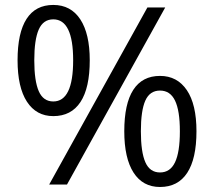

<svg xmlns="http://www.w3.org/2000/svg" viewBox="-20 -744 863 774"><path d="M118.2 -501Q118.2 -418 136.2 -376.5Q154.3 -335 194.8 -335Q274.9 -335 274.9 -501Q274.9 -666 194.8 -666Q154.3 -666 136.2 -625Q118.2 -584 118.2 -501ZM341.8 -501Q341.8 -389.6 304.4 -332.8Q267.1 -275.9 194.8 -275.9Q126.5 -275.9 88.6 -334Q50.8 -392.1 50.8 -501Q50.8 -611.8 87.2 -668Q123.5 -724.1 194.8 -724.1Q265.6 -724.1 303.7 -666Q341.8 -607.9 341.8 -501ZM547.9 -214.8Q547.9 -131.3 565.9 -90.1Q584 -48.8 625 -48.8Q666 -48.8 685.5 -89.6Q705.1 -130.4 705.1 -214.8Q705.1 -298.3 685.5 -338.6Q666 -378.9 625 -378.9Q584 -378.9 565.9 -338.6Q547.9 -298.3 547.9 -214.8ZM772 -214.8Q772 -104 734.6 -47.1Q697.3 9.8 625 9.8Q555.7 9.8 518.3 -48.3Q481 -106.4 481 -214.8Q481 -325.7 517.3 -381.8Q553.7 -438 625 -438Q694.3 -438 733.2 -380.6Q772 -323.2 772 -214.8ZM646 -713.9 250 0H178.2L574.2 -713.9Z"/></svg>

Font: f0_46825 
Style: Regular
Weight: 400
Foundry: Ascender Corporation
Version: Version 1.10